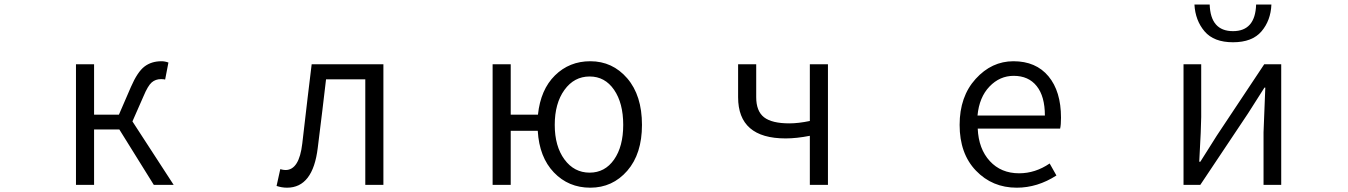

<svg xmlns="http://www.w3.org/2000/svg" viewBox="-20 -828 6040 860"><path d="M573.2 -284.2 757.8 0H668.9L514.6 -248H401.4V0H320.3V-540H401.4V-314.5H512.7L566.4 -438.5Q595.7 -505.9 627 -529.8Q658.2 -553.7 703.1 -553.7Q718.8 -553.7 734.4 -547.9L719.7 -471.7Q712.9 -473.6 701.2 -473.6Q676.8 -473.6 659.7 -459Q642.6 -444.3 623 -397.5Z M1265.6 12.7Q1242.2 12.7 1218.8 4.9L1235.4 -70.3Q1249 -66.4 1258.8 -66.4Q1320.3 -66.4 1334 -185.5Q1361.3 -421.9 1376 -540H1697.3V0H1616.2V-472.7H1440.4Q1425.8 -345.7 1403.3 -166Q1381.8 12.7 1265.6 12.7Z M2621.1 -54.7Q2689.5 -54.7 2730.5 -113.3Q2771.5 -171.9 2771.5 -268.6Q2771.5 -366.2 2730.5 -425.8Q2689.5 -485.4 2621.1 -485.4Q2551.8 -485.4 2508.3 -425.3Q2464.8 -365.2 2464.8 -268.6Q2464.8 -172.9 2508.3 -113.8Q2551.8 -54.7 2621.1 -54.7ZM2267.6 -314.5H2389.6Q2401.4 -426.8 2465.8 -490.2Q2530.3 -553.7 2624 -553.7Q2723.6 -553.7 2789.6 -477.1Q2855.5 -400.4 2855.5 -268.6Q2855.5 -138.7 2789.6 -63Q2723.6 12.7 2624 12.7Q2526.4 12.7 2460.9 -55.7Q2395.5 -124 2388.7 -242.2H2267.6V0H2186.5V-540H2267.6Z M3607.4 0V-219.7Q3547.9 -208 3499 -208Q3286.1 -208 3286.1 -392.6V-540H3367.2V-392.6Q3367.2 -330.1 3402.3 -302.7Q3437.5 -275.4 3515.6 -275.4Q3555.7 -275.4 3607.4 -286.1V-540H3688.5V0Z M4534.2 12.7Q4424.8 12.7 4351.6 -63.5Q4278.3 -139.6 4278.3 -268.6Q4278.3 -395.5 4350.1 -474.6Q4421.9 -553.7 4519.5 -553.7Q4620.1 -553.7 4676.3 -486.3Q4732.4 -418.9 4732.4 -300.8Q4732.4 -268.6 4728.5 -252H4359.4Q4363.3 -161.1 4413.6 -106.4Q4463.9 -51.8 4544.9 -51.8Q4617.2 -51.8 4681.6 -95.7L4711.9 -42Q4627 12.7 4534.2 12.7ZM4358.4 -310.5H4660.2Q4660.2 -396.5 4623.5 -442.4Q4586.9 -488.3 4520.5 -488.3Q4458 -488.3 4412.1 -440.4Q4366.2 -392.6 4358.4 -310.5Z M5281.2 0V-540H5360.4V-303.7Q5360.4 -261.7 5351.6 -103.5H5356.4Q5366.2 -120.1 5393.1 -161.6Q5419.9 -203.1 5429.7 -219.7L5642.6 -540H5718.8V0H5639.6V-235.4Q5639.6 -248 5647.5 -435.5H5643.6Q5584 -342.8 5570.3 -320.3L5356.4 0ZM5330.1 -807.6H5398.4Q5402.3 -688.5 5502.9 -688.5Q5602.5 -688.5 5606.4 -807.6H5674.8Q5671.9 -736.3 5630.4 -687.5Q5588.9 -638.7 5502.9 -638.7Q5417 -638.7 5375.5 -687.5Q5334 -736.3 5330.1 -807.6Z"/></svg>

Font: GenEi Gothic M SemiLight
Style: Regular
Weight: 350
Designer: o_tamon (Modified); [Source Han Sans]
Ryoko NISHIZUKA  (kana & ideographs); Paul D. Hunt (Latin, Greek & Cyrillic); Wenl
Version: Version 1.1a;Original Version 1.004